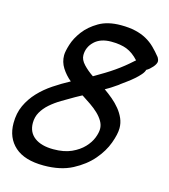

<svg xmlns="http://www.w3.org/2000/svg" viewBox="-141 -833 855 970"><g transform="rotate(15 287.0 -348.0)"><path d="M485 -584Q487 -586 488 -586.5Q489 -587 491 -589Q461 -622 428 -635Q395 -648 346 -648Q290 -648 258.5 -618Q227 -588 227 -546Q227 -522 249 -498.5Q271 -475 301 -455Q332 -473 356.5 -488Q381 -503 402.5 -518Q424 -533 444 -549Q464 -565 485 -584ZM595 -627Q598 -621 598.5 -617Q599 -613 599 -611Q599 -606 595 -598Q591 -590 584 -582Q577 -574 569 -567Q561 -560 553 -556Q550 -544 538 -530Q526 -516 510 -502Q494 -488 475.5 -474.5Q457 -461 442 -450H443Q439 -447 434.5 -444Q430 -441 427 -439Q418 -433 413 -429.5Q408 -426 404 -423.5Q400 -421 394 -417.5Q388 -414 376 -407Q399 -391 421 -372.5Q443 -354 460.5 -332.5Q478 -311 488.5 -287Q499 -263 499 -236Q499 -205 481.5 -157Q464 -109 425.5 -64Q387 -19 326 13Q265 45 177 45Q77 45 26 -0.5Q-25 -46 -25 -123Q-25 -175 -6 -216Q13 -257 44.5 -290.5Q76 -324 116.5 -351Q157 -378 200 -401Q171 -425 152 -455Q133 -485 133 -520Q133 -540 144.5 -577Q156 -614 183.5 -650.5Q211 -687 257 -714Q303 -741 372 -741Q415 -741 447.5 -733.5Q480 -726 505.5 -712Q531 -698 551.5 -678Q572 -658 592 -633ZM289 -357Q285 -355 282 -352.5Q279 -350 275 -348L274 -349Q274 -350 273 -350Q271 -350 271 -351Q268 -353 264 -356Q260 -359 258 -360ZM275 -348Q267 -343 258.5 -339Q250 -335 242 -330Q209 -311 178 -292.5Q147 -274 122.5 -252.5Q98 -231 83.5 -205.5Q69 -180 69 -149Q69 -100 104.5 -73.5Q140 -47 203 -47Q259 -47 297.5 -64.5Q336 -82 360 -107.5Q384 -133 394.5 -160Q405 -187 405 -207Q405 -228 393.5 -247.5Q382 -267 364 -284Q346 -301 323.5 -316.5Q301 -332 279 -346Z"/></g></svg>

Font: Discipuli Britannica Bold
Style: Regular
Weight: 700
Designer: Peter Wiegel
Foundry: Peter Wiegel
Version: Version 0.001 2009